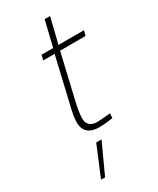

<svg xmlns="http://www.w3.org/2000/svg" viewBox="-231 -730 874 1063"><g transform="rotate(-30 206.0 -199.0)"><path d="M194 72 106 264H80L160 72ZM412 -500H249L289 -662H254L215 -500H141L133 -468H206L139 -182C131 -150 122 -111 122 -77C122 -18 159 8 218 8C254 8 305 0 305 0L307 -30C307 -30 249 -23 223 -23C178 -23 159 -47 159 -82C159 -109 166 -148 174 -182L241 -468H404Z"/></g></svg>

Font: RazerF5 Thin
Style: Italic
Weight: 250
Foundry: Razer Inc.
Version: Version 2